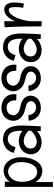

<svg xmlns="http://www.w3.org/2000/svg" viewBox="973 -1580 783 2769"><g transform="rotate(-90 1364.5 -195.5)"><path d="M482 -284C479 -439 398 -535 284 -535C284 -535 178 -535 124 -443L131 -518H54V176H123V-81C169 24 282 24 282 24C408 24 482 -121 482 -284ZM265 -51C213 -51 127 -100 127 -271C127 -411 214 -471 273 -471C330 -471 411 -421 411 -287C411 -192 382 -51 265 -51Z M939 -274C939 -449 884 -544 727 -544C727 -544 577 -537 545 -388L627 -362C640 -426 681 -475 742 -475C859 -475 864 -351 864 -262C807 -315 721 -316 717 -316C601 -314 524 -238 524 -144C524 -37 607 13 698 13C705 13 711 13 718 12C718 12 804 6 861 -55C861 -37 860 -19 859 0L926 2C935 -104 939 -274 939 -274ZM863 -138C790 -59 711 -57 711 -57C647 -57 607 -91 607 -144C607 -196 641 -245 722 -245C722 -245 796 -245 864 -176C864 -164 863 -151 863 -138Z M1389 -350C1390 -361 1391 -372 1391 -382C1391 -565 1204 -567 1204 -567C1057 -567 1007 -470 1007 -391C1007 -338 1043 -250 1183 -222C1270 -204 1290 -174 1290 -141C1290 -103 1255 -68 1200 -66C1193 -66 1101 -66 1088 -178L1008 -174C1026 -2 1171 2 1186 2C1342 2 1369 -99 1369 -147C1369 -199 1339 -273 1200 -296C1126 -308 1088 -353 1088 -391C1088 -457 1134 -492 1202 -492C1263 -492 1302 -438 1302 -372C1302 -365 1302 -359 1301 -353Z M1815 -350C1816 -361 1817 -372 1817 -382C1817 -565 1630 -567 1630 -567C1483 -567 1433 -470 1433 -391C1433 -338 1469 -250 1609 -222C1696 -204 1716 -174 1716 -141C1716 -103 1681 -68 1626 -66C1619 -66 1527 -66 1514 -178L1434 -174C1452 -2 1597 2 1612 2C1768 2 1795 -99 1795 -147C1795 -199 1765 -273 1626 -296C1552 -308 1514 -353 1514 -391C1514 -457 1560 -492 1628 -492C1689 -492 1728 -438 1728 -372C1728 -365 1728 -359 1727 -353Z M2267 -274C2267 -449 2212 -544 2055 -544C2055 -544 1905 -537 1873 -388L1955 -362C1968 -426 2009 -475 2070 -475C2187 -475 2192 -351 2192 -262C2135 -315 2049 -316 2045 -316C1929 -314 1852 -238 1852 -144C1852 -37 1935 13 2026 13C2033 13 2039 13 2046 12C2046 12 2132 6 2189 -55C2189 -37 2188 -19 2187 0L2254 2C2263 -104 2267 -274 2267 -274ZM2191 -138C2118 -59 2039 -57 2039 -57C1975 -57 1935 -91 1935 -144C1935 -196 1969 -245 2050 -245C2050 -245 2124 -245 2192 -176C2192 -164 2191 -151 2191 -138Z M2612 -526C2525 -526 2469 -436 2443 -366V-526L2356 -520C2356 -520 2368 -368 2369 11L2443 15V-157C2470 -363 2549 -461 2602 -461C2633 -461 2647 -436 2647 -366C2647 -338 2645 -298 2637 -252L2697 -243C2710 -295 2713 -349 2713 -385C2713 -458 2687 -526 2612 -526Z"/></g></svg>

Font: Englebert
Style: Regular
Weight: 400
Designer: Astigmatic (AOETI)
Foundry: Astigmatic (AOETI)
Version: Version 1.000